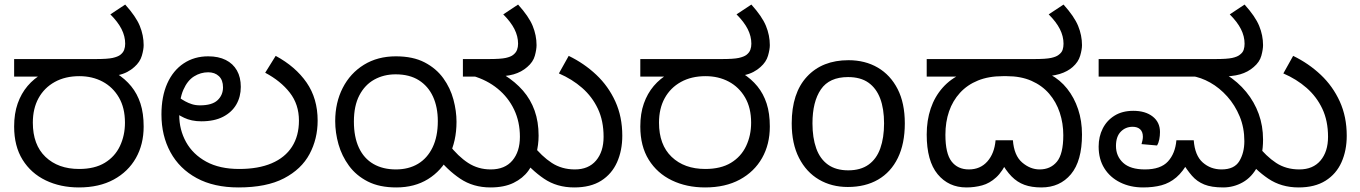

<svg xmlns="http://www.w3.org/2000/svg" viewBox="-20 -810 5963 842"><path d="M326 12Q245 12 180.5 -19Q116 -50 79 -109.5Q42 -169 42 -255Q42 -312 57.5 -356Q73 -400 101 -433Q129 -466 168 -488L186 -474H42V-551H398Q452 -551 474 -556Q496 -561 507 -569Q520 -579 524.5 -591.5Q529 -604 529 -618Q529 -651 513 -682.5Q497 -714 464 -747L529 -790Q576 -738 593 -696.5Q610 -655 610 -612Q610 -593 602 -565.5Q594 -538 569 -516Q556 -504 538 -494.5Q520 -485 496 -480L491 -488Q529 -464 555.5 -431.5Q582 -399 596 -356Q610 -313 610 -255Q610 -177 576 -117Q542 -57 478.5 -22.5Q415 12 326 12ZM327 -69Q395 -69 439.5 -96Q484 -123 506 -169.5Q528 -216 528 -272Q528 -337 501.5 -382.5Q475 -428 430 -452Q385 -476 328 -476Q266 -476 220 -450.5Q174 -425 149 -379.5Q124 -334 124 -272Q124 -175 179.5 -122Q235 -69 327 -69Z M1026 12Q918 12 842.5 -29Q767 -70 727.5 -142.5Q688 -215 688 -308Q688 -387 713.5 -444Q739 -501 785.5 -532Q832 -563 893 -563Q938 -563 970 -547Q1002 -531 1019 -501Q1036 -471 1036 -429Q1036 -386 1016.5 -352Q997 -318 958.5 -298Q920 -278 863 -278Q841 -278 822 -282Q803 -286 787.5 -293.5Q772 -301 759 -309L769 -380Q779 -373 792.5 -365.5Q806 -358 822 -353Q838 -348 857 -348Q910 -348 934 -370.5Q958 -393 958 -427Q958 -459 940 -476Q922 -493 893 -493Q860 -493 831 -475Q802 -457 784 -416Q766 -375 766 -306Q766 -241 796 -187Q826 -133 884.5 -101Q943 -69 1029 -69Q1113 -69 1171.5 -94Q1230 -119 1260.5 -166.5Q1291 -214 1291 -281Q1291 -352 1251 -403.5Q1211 -455 1143 -491L1189 -565Q1276 -518 1324.5 -448Q1373 -378 1373 -281Q1373 -201 1337.5 -134.5Q1302 -68 1225.5 -28Q1149 12 1026 12Z M1718 12Q1644 12 1593 -14Q1542 -40 1510.5 -83Q1479 -126 1464.5 -177Q1450 -228 1450 -279Q1450 -360 1483 -424.5Q1516 -489 1576 -526Q1636 -563 1716 -563Q1791 -563 1842 -536.5Q1893 -510 1924 -467Q1955 -424 1968.5 -373.5Q1982 -323 1982 -276Q1982 -191 1949 -126Q1916 -61 1857 -24.5Q1798 12 1718 12ZM1716 -67Q1772 -67 1813 -91.5Q1854 -116 1877 -163.5Q1900 -211 1900 -279Q1900 -340 1879 -386Q1858 -432 1817 -458Q1776 -484 1715 -484Q1663 -484 1621.5 -461Q1580 -438 1556 -392Q1532 -346 1532 -277Q1532 -209 1554 -162Q1576 -115 1617.5 -91Q1659 -67 1716 -67ZM2131 12Q2055 12 1998 -26.5Q1941 -65 1896 -123L1948 -177Q1989 -124 2033 -95.5Q2077 -67 2132 -67Q2194 -67 2227 -106Q2260 -145 2260 -210Q2260 -276 2234.5 -329.5Q2209 -383 2162.5 -421Q2116 -459 2054 -477L2192 -481Q2240 -451 2273.5 -412.5Q2307 -374 2324.5 -325Q2342 -276 2342 -215Q2342 -175 2331.5 -134.5Q2321 -94 2297 -61Q2273 -28 2232 -8Q2191 12 2131 12ZM2498 12Q2422 12 2365.5 -26.5Q2309 -65 2263 -123L2314 -177Q2356 -124 2400 -95.5Q2444 -67 2501 -67Q2561 -67 2594 -106Q2627 -145 2627 -210Q2627 -280 2602 -333Q2577 -386 2533 -424.5Q2489 -463 2431 -488L2474 -565Q2542 -532 2595 -482Q2648 -432 2678.5 -365Q2709 -298 2709 -215Q2709 -150 2686 -98.5Q2663 -47 2616.5 -17.5Q2570 12 2498 12ZM2333 -612Q2333 -593 2325.5 -565.5Q2318 -538 2292 -516Q2267 -494 2232.5 -484Q2198 -474 2140 -474H2010V-551H2122Q2176 -551 2198 -556Q2220 -561 2230 -569Q2243 -579 2247.5 -591.5Q2252 -604 2252 -618Q2252 -651 2236 -682.5Q2220 -714 2187 -747L2252 -790Q2299 -738 2316 -696.5Q2333 -655 2333 -612Z M3072 12Q2991 12 2926.5 -19Q2862 -50 2825 -109.5Q2788 -169 2788 -255Q2788 -312 2803.5 -356Q2819 -400 2847 -433Q2875 -466 2914 -488L2932 -474H2788V-551H3144Q3198 -551 3220 -556Q3242 -561 3253 -569Q3266 -579 3270.5 -591.5Q3275 -604 3275 -618Q3275 -651 3259 -682.5Q3243 -714 3210 -747L3275 -790Q3322 -738 3339 -696.5Q3356 -655 3356 -612Q3356 -593 3348 -565.5Q3340 -538 3315 -516Q3302 -504 3284 -494.5Q3266 -485 3242 -480L3237 -488Q3275 -464 3301.5 -431.5Q3328 -399 3342 -356Q3356 -313 3356 -255Q3356 -177 3322 -117Q3288 -57 3224.5 -22.5Q3161 12 3072 12ZM3073 -69Q3141 -69 3185.5 -96Q3230 -123 3252 -169.5Q3274 -216 3274 -272Q3274 -337 3247.5 -382.5Q3221 -428 3176 -452Q3131 -476 3074 -476Q3012 -476 2966 -450.5Q2920 -425 2895 -379.5Q2870 -334 2870 -272Q2870 -175 2925.5 -122Q2981 -69 3073 -69Z M3948 -269Q3948 -180 3917.5 -117.5Q3887 -55 3831 -22.5Q3775 10 3698 10Q3627 10 3571.5 -22.5Q3516 -55 3484 -117.5Q3452 -180 3452 -269Q3452 -402 3519 -474Q3586 -546 3701 -546Q3774 -546 3829.5 -513.5Q3885 -481 3916.5 -419.5Q3948 -358 3948 -269ZM3543 -269Q3543 -206 3559.5 -159.5Q3576 -113 3611 -88Q3646 -63 3700 -63Q3754 -63 3789 -88Q3824 -113 3840.5 -159.5Q3857 -206 3857 -269Q3857 -333 3840 -378Q3823 -423 3788.5 -447.5Q3754 -472 3699 -472Q3617 -472 3580 -418Q3543 -364 3543 -269Z M4218 12Q4140 12 4092 -46Q4044 -104 4044 -220Q4044 -282 4061.5 -334Q4079 -386 4114 -425.5Q4149 -465 4199 -487L4214 -474H4044V-551H4514Q4567 -551 4589.5 -556Q4612 -561 4622 -569Q4636 -579 4640 -591.5Q4644 -604 4644 -618Q4644 -651 4628 -682.5Q4612 -714 4579 -747L4644 -790Q4691 -738 4708 -696.5Q4725 -655 4725 -612Q4725 -593 4717 -565.5Q4709 -538 4684 -516Q4674 -507 4659.5 -499Q4645 -491 4627 -485.5Q4609 -480 4585 -477L4586 -483Q4629 -460 4660 -421Q4691 -382 4708 -331Q4725 -280 4725 -220Q4725 -104 4676.5 -46Q4628 12 4547 12Q4504 12 4472.5 0.5Q4441 -11 4416 -36.5Q4391 -62 4368 -104L4400 -109Q4377 -58 4348.5 -32Q4320 -6 4287 3Q4254 12 4218 12ZM4229 -67Q4279 -67 4310 -102Q4341 -137 4346 -195H4422Q4427 -128 4462.5 -97.5Q4498 -67 4539 -67Q4587 -67 4615 -101Q4643 -135 4643 -217Q4643 -269 4627.5 -316Q4612 -363 4581 -399Q4550 -435 4503.5 -455.5Q4457 -476 4395 -476H4378Q4316 -476 4269 -457Q4222 -438 4190 -403Q4158 -368 4142 -321.5Q4126 -275 4126 -219Q4126 -137 4153 -102Q4180 -67 4229 -67Z M4993 12Q4937 12 4892.5 -10Q4848 -32 4823 -72Q4798 -112 4798 -167Q4798 -211 4816 -246.5Q4834 -282 4868 -303Q4902 -324 4950 -324Q5003 -324 5035 -299Q5067 -274 5067 -231Q5067 -215 5064 -199Q5061 -183 5054 -172L4986 -178Q4988 -184 4990 -193.5Q4992 -203 4992 -210Q4992 -232 4980 -243Q4968 -254 4947 -254Q4916 -254 4895 -232.5Q4874 -211 4874 -170Q4874 -125 4905.5 -96Q4937 -67 5001 -67Q5070 -67 5102 -102Q5134 -137 5139 -195H5215Q5220 -128 5254.5 -97.5Q5289 -67 5337 -67Q5393 -67 5415 -103.5Q5437 -140 5437 -191Q5437 -250 5416.5 -299.5Q5396 -349 5362 -387Q5328 -425 5287 -448Q5246 -471 5205 -477L5358 -483Q5409 -451 5445 -407Q5481 -363 5500 -310.5Q5519 -258 5519 -198Q5519 -126 5494.5 -79.5Q5470 -33 5430 -10.5Q5390 12 5344 12Q5293 12 5261 -1Q5229 -14 5207 -39.5Q5185 -65 5163 -101L5194 -105Q5168 -57 5138.5 -32Q5109 -7 5073.5 2.5Q5038 12 4993 12ZM4798 -474V-551H5308Q5362 -551 5384 -556Q5406 -561 5416 -569Q5430 -579 5434 -591.5Q5438 -604 5438 -618Q5438 -651 5422 -682.5Q5406 -714 5373 -747L5438 -790Q5485 -738 5502 -696.5Q5519 -655 5519 -612Q5519 -593 5511.5 -565.5Q5504 -538 5478 -516Q5453 -494 5418.5 -484Q5384 -474 5326 -474ZM5675 12Q5599 12 5542 -26.5Q5485 -65 5440 -123L5491 -177Q5533 -124 5576.5 -95.5Q5620 -67 5678 -67Q5738 -67 5771 -106Q5804 -145 5804 -210Q5804 -280 5779 -333Q5754 -386 5710 -424.5Q5666 -463 5608 -488L5651 -565Q5719 -532 5772 -482Q5825 -432 5855.5 -365Q5886 -298 5886 -215Q5886 -150 5863 -98.5Q5840 -47 5793 -17.5Q5746 12 5675 12Z"/></svg>

Font: hexlkannada05
Style: Book
Weight: 400
Designer: Jelle Bosma - Monotype Design Team
Foundry: Monotype Imaging Inc.
Version: Version 2.003